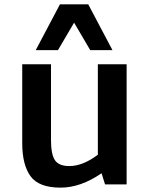

<svg xmlns="http://www.w3.org/2000/svg" viewBox="-20 -846 687 881"><path d="M82 0ZM561 -551V0H462L446 -51Q350 15 258 15Q158 15 120 -37.5Q82 -90 82 -189V-551H214V-204Q214 -138 232 -111Q250 -84 298 -84Q360 -84 429 -136V-551ZM394 -616 320 -742 246 -616H144L255 -826H385L496 -616Z"/></svg>

Font: MartelSansBold
Style: Bold
Weight: 700
Designer: Dan Reynolds and Mathieu Réguer
Foundry: Dan Reynolds and Mathieu Réguer
Version: Version 1.002; ttfautohint (v1.1) -l 5 -r 5 -G 72 -x 0 -D la